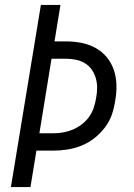

<svg xmlns="http://www.w3.org/2000/svg" viewBox="-20 -755 540 775"><path d="M24 0 145 -735H224L200 -588H246Q278 -588 308.5 -582Q339 -576 365.5 -561.5Q392 -547 411 -524Q430 -501 439.5 -472.5Q449 -444 450 -412.5Q451 -381 445 -349Q441 -320 431.5 -292.5Q422 -265 403.5 -240.5Q385 -216 360.5 -197Q336 -178 308.5 -167Q281 -156 252 -151.5Q223 -147 195 -147H127L103 0ZM139 -217H195Q215 -217 235 -220.5Q255 -224 274 -232Q293 -240 310.5 -253.5Q328 -267 340 -284Q352 -301 358.5 -320.5Q365 -340 368 -360Q372 -380 372 -400.5Q372 -421 366.5 -440Q361 -459 350 -474.5Q339 -490 322.5 -500Q306 -510 286 -514Q266 -518 245 -518H188Z"/></svg>

Font: Iosevka Oblique
Style: Regular
Weight: 400
Italic angle: -9°
Monospace: yes
Designer: Belleve Invis
Foundry: Belleve Invis
Version: Version 32.5.0; ttfautohint (v1.8.4)